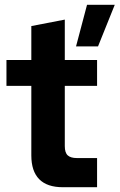

<svg xmlns="http://www.w3.org/2000/svg" viewBox="-20 -783 500 803"><path d="M298 -589 344 -763H460L390 -589ZM243 0Q177 0 144 -33.5Q111 -67 111 -133V-424H7V-532H111V-674L251 -701V-532H386V-424H251V-172Q251 -144 263.5 -133Q276 -122 301 -122H386V0Z"/></svg>

Font: Mona Sans Expanded SemiBold
Style: Regular
Weight: 600
Width: 7
Designer: Deni Anggara
Foundry: GitHub
Version: Version 2.000